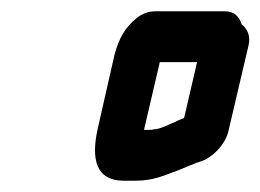

<svg xmlns="http://www.w3.org/2000/svg" viewBox="-20 -690 461 340"><path d="M199 -370H220C253 -370 272 -380 297 -389C305 -392 327 -402 335 -404C355 -410 380 -434 385 -460L420 -609C424 -625 419 -638 408 -647C403 -662 394 -670 378 -670H255C243 -670 232 -666 222 -658C202 -642 191 -623 183 -594L153 -462C141 -408 150 -370 199 -370ZM329 -580 306 -481 303 -480C291 -475 291 -474 285 -472C276 -468 262 -461 252 -461C250 -460 247 -460 241 -460H235L263 -580Z"/></svg>

Font: Electronic
Style: CircIt
Weight: 900
Version: Version 1.011